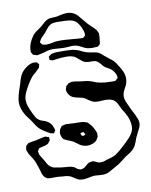

<svg xmlns="http://www.w3.org/2000/svg" viewBox="-105 -1030 913 1159"><g transform="rotate(-10 351.5 -450.0)"><path d="M685 -173Q679 -162 669 -140Q666 -133 659 -113Q652 -93 641 -80Q632 -67 617 -57.5Q602 -48 599 -46Q596 -44 591.5 -41.5Q587 -39 582 -35L563 -20Q545 -6 536 0Q523 8 497 22Q470 38 458 42Q446 46 430 46L409 45Q393 43 385 43Q369 43 347 48Q342 49 330 51Q318 53 308 53Q297 53 285 50Q273 46 258 35Q255 33 245.5 27Q236 21 227 19Q218 16 204.5 15Q191 14 187 14Q181 13 171 12Q161 11 147 11Q141 11 131.5 11.5Q122 12 109 11L98 9Q95 8 91.5 5.5Q88 3 87 2Q86 1 84 0Q82 -1 81 -3Q71 -13 65 -38Q61 -48 58 -61Q47 -95 41 -107Q37 -115 33 -121.5Q29 -128 26 -133Q10 -156 4 -173Q1 -182 1 -184Q1 -185 4 -197Q4 -203 5 -205Q6 -207 8.5 -208.5Q11 -210 12 -211Q20 -219 20 -219L31 -222Q41 -225 62 -227L89 -233Q111 -239 115 -239Q123 -241 129 -241Q132 -241 142 -236Q148 -236 150 -234Q151 -233 151 -226L152 -217Q152 -215 149 -211.5Q146 -208 145 -206L140 -199Q132 -191 117 -187.5Q102 -184 95 -182Q93 -182 87 -180.5Q81 -179 79 -177Q78 -176 77 -173.5Q76 -171 75 -170Q70 -162 69 -160Q69 -158 71 -154L74 -140Q77 -133 84.5 -122Q92 -111 97 -102Q108 -80 115.5 -70Q123 -60 136 -53Q146 -47 166 -45Q191 -40 221 -38Q226 -38 235 -37Q244 -36 250 -35Q259 -33 270 -28Q274 -25 279 -21Q284 -17 287 -15Q289 -14 297 -11Q306 -8 307 -8Q309 -8 318 -11Q320 -12 323 -13Q326 -14 328 -15Q333 -18 344 -28Q355 -38 362 -41Q370 -43 376 -43Q380 -45 383 -45Q391 -44 404.5 -37.5Q418 -31 424 -30H430Q441 -30 445 -31Q452 -32 461 -35.5Q470 -39 474 -40Q478 -41 496 -46Q514 -51 527 -59Q534 -63 543 -70.5Q552 -78 556 -81Q596 -116 606 -127Q609 -130 620 -141.5Q631 -153 638.5 -164.5Q646 -176 650 -187Q654 -199 654 -214Q654 -240 641 -273Q639 -277 623 -307Q613 -320 608 -332Q605 -337 599.5 -350Q594 -363 587 -372Q580 -381 571 -386Q569 -387 561 -390Q548 -396 524 -396Q509 -396 502 -395L479 -394Q471 -394 459 -396Q449 -398 439.5 -403.5Q430 -409 421 -415Q413 -422 402 -428Q391 -434 367 -438Q347 -442 338 -446Q323 -451 311 -467Q308 -471 304 -481Q303 -483 301.5 -487.5Q300 -492 300 -494Q300 -497 301.5 -502.5Q303 -508 304 -511Q304 -515 305 -516Q307 -520 316 -527L322 -533L329 -535Q333 -536 336 -537Q339 -538 342 -539L361 -538Q363 -538 398 -532Q405 -531 420.5 -529.5Q436 -528 448 -525L469 -518Q480 -513 489 -510Q506 -504 542 -500Q574 -498 590 -498Q593 -499 597 -498.5Q601 -498 604 -499Q606 -500 616 -510Q620 -512 620 -513Q621 -515 620.5 -516.5Q620 -518 620 -519Q620 -522 619 -526.5Q618 -531 617 -534Q614 -543 607 -553.5Q600 -564 592 -570Q585 -576 573 -582Q555 -592 553 -594Q550 -596 538 -611Q536 -613 530 -620Q524 -627 517 -631.5Q510 -636 503 -638Q500 -639 496 -638.5Q492 -638 489 -639Q483 -639 466.5 -639.5Q450 -640 438 -645Q429 -649 410 -666Q393 -681 387 -684Q376 -689 367 -691Q357 -694 336 -694Q309 -694 272 -689Q257 -686 256 -686Q255 -686 243 -689Q242 -690 239 -690.5Q236 -691 235 -692Q234 -693 234 -700L233 -709Q233 -712 234.5 -713Q236 -714 237 -715Q239 -717 242.5 -719.5Q246 -722 250 -725Q252 -726 255.5 -726.5Q259 -727 261 -728Q274 -731 290 -731Q306 -731 310 -731Q320 -731 350 -730.5Q380 -730 404 -723Q415 -720 427.5 -714Q440 -708 444 -706Q464 -697 485 -694Q493 -692 505.5 -690.5Q518 -689 527 -686Q543 -680 562 -661Q561 -662 578 -648Q579 -647 594 -635Q606 -627 612 -621Q627 -607 645 -575Q663 -546 667 -527Q670 -515 670 -504Q670 -484 662 -463Q658 -455 651.5 -443.5Q645 -432 642 -424Q637 -409 637 -397Q637 -392 639 -380Q641 -371 646.5 -359Q652 -347 654 -342Q667 -312 686 -277Q694 -259 698.5 -247Q703 -235 703 -222Q703 -214 697 -196ZM97 -300Q85 -313 73 -334L59 -355Q55 -361 46.5 -371.5Q38 -382 33 -390Q7 -432 7 -472Q7 -504 33 -575Q35 -581 41.5 -604Q48 -627 60 -644Q74 -665 104 -683Q122 -692 133 -693H138Q145 -693 149 -692H152Q158 -692 162 -684Q163 -683 165.5 -681Q168 -679 168 -678Q169 -677 168 -675.5Q167 -674 167 -673Q166 -671 165.5 -666.5Q165 -662 164 -659L153 -647L135 -630Q128 -625 116 -613Q95 -589 70 -542Q50 -506 50 -479Q50 -460 56 -442Q62 -424 76 -394Q84 -378 90 -367.5Q96 -357 106 -350Q114 -343 127 -339Q140 -335 145 -333Q167 -323 179 -307Q186 -297 192 -278Q192 -276 193.5 -272.5Q195 -269 194 -268Q194 -265 190 -261Q189 -259 187.5 -256.5Q186 -254 184 -252Q183 -251 179.5 -252Q176 -253 175 -253L164 -255Q161 -256 157.5 -258.5Q154 -261 149 -263Q144 -266 126.5 -277Q109 -288 97 -300ZM220 -252Q223 -265 224 -268Q224 -268 233 -280Q236 -286 238 -287L246 -289Q260 -293 267 -293L322 -290Q327 -290 340.5 -290Q354 -290 364.5 -289Q375 -288 384 -284Q392 -281 394 -280Q397 -279 400 -275.5Q403 -272 404 -270Q420 -256 433 -227Q440 -213 441 -206L440 -193Q440 -192 440.5 -189Q441 -186 440 -185Q439 -183 434 -175L428 -165Q419 -155 403 -149Q387 -143 372 -143Q348 -143 328 -155Q322 -158 311 -167Q300 -176 293 -180Q287 -184 279 -187Q271 -190 267 -192Q264 -193 258.5 -195Q253 -197 246 -201Q244 -202 239.5 -204Q235 -206 233 -208Q228 -213 222 -229Q218 -245 220 -252ZM367 -210Q368 -210 368.5 -210Q369 -210 369 -211Q370 -212 368.5 -213.5Q367 -215 367 -216Q363 -222 362 -226Q361 -226 361 -226.5Q361 -227 361 -228H358Q350 -226 347 -226Q345 -225 343.5 -225.5Q342 -226 341 -225Q340 -223 341.5 -221.5Q343 -220 343 -219Q343 -218 344.5 -213.5Q346 -209 347 -208Q347 -206 356 -206ZM503 -719Q479 -719 463 -725Q452 -729 440 -736Q418 -748 405 -750Q391 -752 383 -752Q374 -752 356 -750L330 -749Q318 -749 298 -751Q293 -751 277.5 -752.5Q262 -754 249 -752Q235 -751 211 -743Q206 -742 195.5 -739Q185 -736 176 -735Q170 -733 165 -733Q163 -733 150 -738L142 -740Q140 -743 139 -745Q138 -747 138 -748Q137 -750 134.5 -752.5Q132 -755 131 -758V-762Q131 -788 140 -812Q150 -835 159 -847Q165 -857 169 -861Q181 -874 201 -886L220 -900Q225 -904 235 -913.5Q245 -923 254 -929Q263 -935 273 -938Q281 -940 294 -940.5Q307 -941 317 -942Q328 -943 343 -947Q371 -953 384 -953Q418 -953 441 -934Q449 -928 467 -905Q500 -866 500 -866L536 -831Q538 -829 542.5 -824Q547 -819 549 -814Q550 -811 552.5 -806Q555 -801 556 -798V-793Q556 -769 552 -749Q552 -747 551.5 -741.5Q551 -736 549 -733Q549 -733 546 -730Q537 -721 536 -721Q534 -720 525 -720ZM435 -888Q420 -901 402 -904.5Q384 -908 367.5 -908.5Q351 -909 346 -909L319 -910Q295 -910 281 -904Q271 -899 263.5 -891.5Q256 -884 248.5 -874Q241 -864 236 -858Q230 -851 217.5 -839.5Q205 -828 201 -818Q200 -816 198.5 -813Q197 -810 196 -807Q196 -805 201 -800Q206 -792 208 -791Q210 -790 215 -789.5Q220 -789 222 -788Q226 -787 234 -787Q250 -787 272 -792Q292 -796 303 -796Q335 -798 427 -789Q434 -788 449 -788Q450 -788 453 -787.5Q456 -787 457 -788Q459 -789 465 -795Q466 -796 467.5 -797Q469 -798 471 -800Q472 -802 471.5 -806Q471 -810 471 -812Q471 -821 467 -832.5Q463 -844 458 -855Q445 -879 435 -888Z"/></g></svg>

Font: Rubik-Burned
Style: Regular
Weight: 400
Designer: NaN (generative design), Hubert & Fischer (Rubik source font outlines)
Foundry: NaN, Hubert & Fischer
Version: Version 1.000